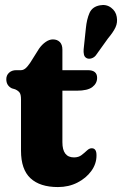

<svg xmlns="http://www.w3.org/2000/svg" viewBox="-20 -746 494 777"><path d="M41.5 -384.5 28 -388.5Q5.5 -399.5 5.5 -425.5Q5.5 -441.5 16.8 -451.8Q28 -462 45.5 -462H64.5Q74 -462 82.5 -468.8Q91 -475.5 102.5 -492.5L138 -549Q150 -566 164.8 -576.2Q179.5 -586.5 194 -586.5Q211.5 -586.5 222 -576Q232.5 -565.5 232.5 -545V-462H335.5Q373 -462 373 -431Q373 -408.5 353.8 -393.8Q334.5 -379 291 -379H232.5V-170.5Q232.5 -109 279.5 -109Q298 -109 310.2 -118.5Q322.5 -128 332.2 -137.2Q342 -146.5 352 -146Q371 -145.5 370.5 -116.5Q370.5 -83 349.5 -54Q328.5 -25 293.2 -7Q258 11 214.5 11Q141.5 11 103.2 -24.8Q65 -60.5 65 -136V-344Q65 -362.5 59.8 -370.5Q54.5 -378.5 41.5 -384.5ZM327.5 -631.5Q331 -668 342.2 -693.5Q353.5 -719 384.5 -724.5Q410 -729.5 429.5 -715Q449 -700.5 452.5 -677.5Q456.5 -655 447.5 -635.5Q438.5 -616 417 -590.5L367.5 -521.5Q360.5 -513 350 -509.8Q339.5 -506.5 331 -510.5Q322 -515 319.8 -525Q317.5 -535 318.5 -546.5Z"/></svg>

Font: Fraunces 72pt S100
Style: Bold
Weight: 700
Version: Version 1.000; ttfautohint (v1.8.3)